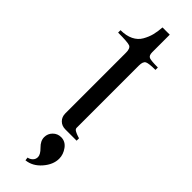

<svg xmlns="http://www.w3.org/2000/svg" viewBox="-285 -621 844 844"><g transform="rotate(45 137.0 -199.5)"><path d="M118 220 116 205Q128 203 137.5 194Q147 185 147 171Q147 155 125.5 134Q104 113 104 90Q104 68 119.5 52.5Q135 37 157 37Q184 37 201 60.5Q218 84 218 110Q218 147 188 181.5Q158 216 118 220ZM131 -619H176Q176 -619 176 -510Q176 -489 188 -484.5Q200 -480 241 -480V-465Q201 -465 188.5 -459Q176 -453 176 -427V-40Q176 -36 178.5 -32.5Q181 -29 187 -26Q193 -23 196.5 -21.5Q200 -20 207.5 -17.5Q215 -15 216 -15V0H146Q124 0 110 -14Q96 -28 96 -50V-427Q96 -454 82.5 -459.5Q69 -465 9 -465V-480Q44 -480 68.5 -492Q93 -504 105.5 -526Q118 -548 123.5 -569.5Q129 -591 131 -619Z"/></g></svg>

Font: kawoszeh
Style: Medium
Weight: 500
Version: Version 000.030